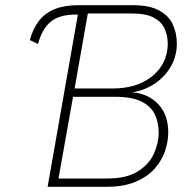

<svg xmlns="http://www.w3.org/2000/svg" viewBox="-20 -720 728 740"><path d="M126.5 -550.5 95 -565.5Q107 -610 130.5 -640Q154 -670 191.2 -685Q228.5 -700 282 -700H313.5L307 -664H273.5Q208 -664 174.8 -635.8Q141.5 -607.5 126.5 -550.5ZM163.5 0 286.5 -700H491.5Q555.5 -700 592.8 -680Q630 -660 645.8 -626.2Q661.5 -592.5 661.5 -552Q661.5 -504.5 639.2 -465Q617 -425.5 578.5 -399Q540 -372.5 490.5 -364Q552 -359 590.2 -318.2Q628.5 -277.5 628.5 -210Q628.5 -176 616.5 -139.2Q604.5 -102.5 577 -71Q549.5 -39.5 503.5 -19.8Q457.5 0 389.5 0ZM205.5 -32H393.5Q467 -32 510.5 -59Q554 -86 572.8 -127Q591.5 -168 591.5 -210Q591.5 -248.5 576.5 -279.5Q561.5 -310.5 524.8 -328.8Q488 -347 422.5 -347H261.5ZM267.5 -379H413.5Q479.5 -379 527.2 -401.8Q575 -424.5 600.8 -463.8Q626.5 -503 626.5 -552Q626.5 -583 614.5 -609.5Q602.5 -636 572.8 -652Q543 -668 489.5 -668H318.5Z"/></svg>

Font: Overpass Thin
Style: Italic
Weight: 250
Italic angle: -10°
Designer: Delve Withrington, Dave Bailey, Thomas Jockin
Foundry: Delve Fonts LLC
Version: Version 4.000